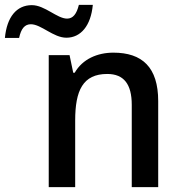

<svg xmlns="http://www.w3.org/2000/svg" viewBox="-123 -764 739 784"><path d="M256 -744H199C190 -707 175 -688 151 -688C110 -688 60 -743 7 -743C-55 -743 -95 -695 -103 -609H-45C-37 -647 -22 -665 3 -665C45 -665 95 -610 148 -610C207 -610 248 -659 256 -744ZM340 -549C275 -549 214 -523 182 -467H176L161 -539H76V0H184V-272C184 -394 215 -462 315 -462C383 -462 415 -420 415 -336V0H523V-351C523 -490 457 -549 340 -549Z"/></svg>

Font: Noto Sans Thai Medium
Style: Regular
Weight: 500
Designer: Monotype Design Team
Foundry: Monotype Imaging Inc.
Version: Version 1.901